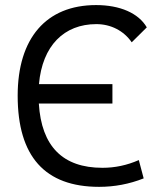

<svg xmlns="http://www.w3.org/2000/svg" viewBox="-20 -723 626 753"><path d="M368.7 9.8C428.7 9.8 486.8 -1 543.5 -23.4L524.4 -95.2C477.5 -74.7 430.7 -64.9 381.8 -64.9C226.1 -64.9 142.6 -148.9 132.3 -316.9H420.9V-393.1H132.8C146 -543.9 231.4 -628.4 357.9 -628.4C414.6 -628.4 465.3 -602.5 496.6 -557.1L555.7 -615.7C523.4 -671.4 450.7 -703.1 356.9 -703.1C161.1 -703.1 49.3 -573.2 49.3 -347.7C49.3 -109.4 156.2 9.8 368.7 9.8Z"/></svg>

Font: Cascadia Mono PL SemiLight
Style: Regular
Weight: 350
Monospace: yes
Designer: Aaron Bell
Foundry: Saja Typeworks
Version: Version 2404.023